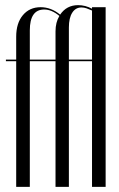

<svg xmlns="http://www.w3.org/2000/svg" viewBox="-20 -727 462 747"><path d="M196 0V-489H96V0H43V-489H3V-495H43V-584Q43 -637 69 -668Q95 -699 138 -699Q179 -699 214 -670Q239 -707 284 -707Q312 -707 338 -693V-699H391V0H338V-489H248V0ZM338 -495V-686Q327 -691 317 -694.5Q307 -698 297 -698Q274 -698 261 -677.5Q248 -657 248 -620V-495ZM152 -690Q96 -690 96 -609V-495H196V-605Q196 -640 211 -665Q181 -690 152 -690Z"/></svg>

Font: Moniqa Cond Display
Style: Regular
Weight: 400
Width: 3
Designer: Rajesh Rajput
Foundry: Rajesh Rajput
Version: Version 1.000